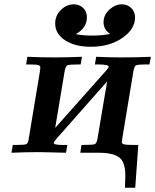

<svg xmlns="http://www.w3.org/2000/svg" viewBox="-20 -708 719 890"><path d="M33.2 0 39.1 -36.1H56.2Q94.2 -36.1 102.1 -40Q109.9 -43.9 112.8 -62Q112.8 -65.9 113.8 -68.8L165 -377Q167 -391.1 167 -394Q167 -403.8 157.5 -406.5Q147.9 -409.2 116.2 -409.2H101.1L106.9 -444.8Q167 -441.9 228 -441.9Q293.9 -441.9 359.9 -444.8L354 -409.2H341.8Q298.8 -409.2 291.5 -405Q284.2 -400.9 279.8 -378.9L235.8 -115.2L471.2 -379.9Q484.4 -395 483.9 -398.9Q483.9 -408.7 439 -409.2H419.9L425.8 -444.8Q485.8 -441.9 545.9 -441.9Q612.8 -441.9 679.2 -444.8L672.9 -409.2H657.2Q617.2 -409.2 609.6 -404.5Q602.1 -399.9 598.1 -376L546.9 -66.9Q544.9 -52.7 544.9 -50.8Q544.9 -41 555.4 -38.6Q565.9 -36.1 603 -36.1H621.1L606.9 162.1H559.1Q561 126 561 106.9Q561 43 532.5 21.5Q503.9 0 437 0H352.1L357.9 -36.1H363.8Q411.6 -36.1 419.9 -40Q428.2 -43.9 432.1 -65.9Q444.3 -135.7 453.1 -191.4Q461.9 -247.1 466.1 -269Q470.2 -291 472.7 -305.9Q475.1 -320.8 476.1 -330.1L241.2 -64Q229 -49.8 229 -44.9Q229 -36.1 272.9 -36.1H292L286.1 0Q178.2 -2.9 165 -2.9Q99.1 -2.9 33.2 0ZM235.8 -599.1Q235.8 -636.2 262.5 -662.1Q289.1 -688 321.8 -688Q347.7 -688 365.2 -671.4Q382.8 -654.8 382.8 -627.9Q382.8 -578.1 331.1 -549.8Q363.3 -543 408.2 -543Q453.1 -543 490.2 -550.8Q460.4 -570.8 460 -604Q460 -639.2 487.1 -663.6Q514.2 -688 544.9 -688Q570.8 -688 588.4 -670.9Q606 -653.8 606 -627Q606 -572.8 546.9 -532Q487.8 -491.2 400.9 -491.2Q327.6 -491.2 281.7 -521.2Q235.8 -551.3 235.8 -599.1Z"/></svg>

Font: CMU Serif Extra
Style: BoldSlanted
Weight: 700
Italic angle: -9.46001°
Version: Version 0.7.0